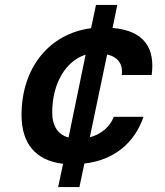

<svg xmlns="http://www.w3.org/2000/svg" viewBox="-20 -743 665 776"><path d="M454 -723H368L348 -629C180 -607 67 -470 67 -278C67 -164 123 -94 235 -81L215 13H301L321 -82C444 -96 525 -168 560 -271H440C425 -231 389 -200 343 -188L413 -523C457 -513 478 -483 472 -440H593C607 -544 567 -619 435 -630ZM191 -288C191 -406 246 -497 326 -522L257 -187C215 -199 191 -233 191 -288Z"/></svg>

Font: Nacelle SemiBold
Style: Italic
Weight: 600
Italic angle: -12°
Designer: Sora Sagano
Foundry: Sora Sagano
Version: Version 1.000;FEAKit 1.0